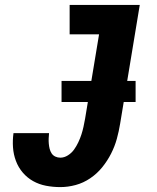

<svg xmlns="http://www.w3.org/2000/svg" viewBox="-20 -755 640 783"><path d="M226 8Q196 8 167.5 2.5Q139 -3 115 -16.5Q91 -30 73 -51Q55 -72 45 -98.5Q35 -125 33 -154Q31 -183 35 -212H180Q179 -202 178.5 -191Q178 -180 179 -169Q180 -158 182.5 -148Q185 -138 190.5 -129.5Q196 -121 205.5 -116.5Q215 -112 226 -112Q242 -112 257 -121.5Q272 -131 282 -145Q292 -159 299.5 -175Q307 -191 312 -206.5Q317 -222 320.5 -238Q324 -254 327 -271Q327 -271 327 -271Q327 -271 327 -271L384 -615H264V-735H550L470 -251Q465 -220 456.5 -189Q448 -158 433 -128.5Q418 -99 397 -73Q376 -47 348 -28Q320 -9 288.5 -0.5Q257 8 226 8ZM231 -339V-425H533V-339Z"/></svg>

Font: Iosevka SS04 Heavy Extended
Style: Italic
Weight: 900
Width: 7
Italic angle: -9°
Monospace: yes
Designer: Belleve Invis
Foundry: Belleve Invis
Version: Version 19.0.0; ttfautohint (v1.8.4)